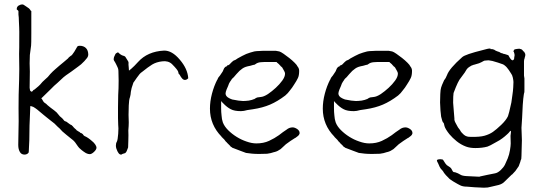

<svg xmlns="http://www.w3.org/2000/svg" viewBox="-20 -706 2491 889"><path d="M125 -655.3V-552.7Q125 -501 124 -495.1Q119.1 -460 118.2 -451.2V-450.2Q116.2 -413.1 118.2 -375Q118.2 -340.8 117.2 -299.8Q117.2 -297.9 118.2 -293Q118.2 -286.1 123 -283.2L127 -281.2L129.9 -283.2L131.8 -285.2Q133.8 -288.1 134.8 -289.1Q139.6 -291 141.6 -293Q162.1 -309.6 166 -314.5Q175.8 -327.1 188.5 -337.9Q202.1 -348.6 212.9 -363.3Q224.6 -376 237.3 -386.7Q246.1 -394.5 255.9 -402.8Q265.6 -411.1 275.4 -418.9Q280.3 -422.9 284.7 -426.8Q289.1 -430.7 294.9 -435.5L298.8 -440.4L308.6 -448.2H309.6L314.5 -453.1Q322.3 -461.9 337.9 -490.2Q340.8 -494.1 348.6 -494.1Q367.2 -494.1 377.9 -483.4Q388.7 -472.7 388.7 -452.1Q388.7 -446.3 383.8 -438.5Q377.9 -430.7 370.6 -422.9Q363.3 -415 355.5 -408.2Q347.7 -402.3 342.8 -398.4Q326.2 -385.7 309.6 -374Q279.3 -353.5 274.4 -348.6Q260.7 -335.9 246.1 -322.3Q238.3 -315.4 230.5 -308.6L215.8 -293.9Q178.7 -256.8 174.8 -253.9L170.9 -251L173.8 -248Q181.6 -232.4 187.5 -229.5Q194.3 -225.6 200.2 -218.8Q208 -211.9 214.8 -207Q221.7 -202.1 230.5 -195.3Q237.3 -190.4 242.2 -185.5Q247.1 -179.7 252 -173.8Q256.8 -167 263.7 -162.1Q268.6 -158.2 272.5 -153.3Q277.3 -145.5 282.2 -144.5Q289.1 -142.6 293.9 -137.7Q302.7 -130.9 304.7 -129.9Q310.5 -127 312.5 -126Q315.4 -122.1 317.4 -121.1Q319.3 -119.1 320.3 -117.2Q323.2 -115.2 325.2 -112.3L326.2 -111.3Q330.1 -108.4 332 -106.4L335.9 -101.6H336.9Q341.8 -97.7 346.7 -95.7L349.6 -93.8L350.6 -91.8L352.5 -90.8H354.5V-89.8H356.4Q361.3 -86.9 363.3 -85Q367.2 -78.1 371.1 -76.2Q378.9 -73.2 388.2 -66.9Q397.5 -60.5 406.2 -52.7Q415 -45.9 420.9 -37.1Q426.8 -28.3 426.8 -22.5Q426.8 -13.7 415.5 -2.9Q404.3 7.8 395.5 7.8Q387.7 7.8 377.9 2.9Q368.2 -2.9 358.4 -10.7Q343.8 -22.5 340.8 -28.3Q334 -39.1 328.1 -46.4Q322.3 -53.7 317.4 -57.6Q312.5 -61.5 307.6 -65.4Q296.9 -74.2 287.1 -82Q277.3 -89.8 268.6 -97.7H269.5H268.6L255.9 -111.3L247.1 -119.1Q240.2 -127 232.4 -133.8Q223.6 -140.6 214.4 -147.9Q205.1 -155.3 195.3 -163.1Q188.5 -168 179.7 -175.8Q170.9 -183.6 161.1 -191.4Q152.3 -199.2 143.6 -205.1Q134.8 -211.9 126 -213.9L120.1 -214.8V-209Q120.1 -197.3 118.2 -161.1Q116.2 -124 116.2 -90.8Q116.2 -72.3 115.7 -56.2Q115.2 -40 114.3 -27.3Q113.3 -13.7 113.3 -4.9Q112.3 -1 112.3 1L111.3 2Q108.4 5.9 103.5 7.8Q98.6 9.8 93.8 9.8Q79.1 9.8 72.3 -2Q64.5 -14.6 64.5 -35.2Q66.4 -129.9 66.4 -144.5Q65.4 -205.1 66.4 -267.6Q69.3 -347.7 69.3 -386.7Q68.4 -447.3 68.4 -456.1Q69.3 -465.8 69.3 -558.6Q69.3 -563.5 68.8 -578.6Q68.4 -593.8 67.4 -610.4Q67.4 -626 65.4 -638.7Q65.4 -645.5 65.4 -652.3V-654.3L64.5 -656.2L61.5 -659.2L57.6 -662.1Q57.6 -664.1 57.6 -665Q57.6 -673.8 65.4 -679.7Q75.2 -685.5 82 -685.5Q86.9 -685.5 89.8 -683.6Q94.7 -680.7 101.6 -675.8Q108.4 -671.9 114.3 -667Q119.1 -662.1 122.1 -657.2L123 -655.3ZM247.1 -119.1V-120.1Z M546.9 6.8Q543 9.8 541 9.8Q528.3 10.7 518.6 -18.6Q516.6 -25.4 516.6 -31.2Q516.6 -43 520.5 -48.8Q525.4 -57.6 527.3 -86.9Q529.3 -115.2 527.3 -127.9Q526.4 -138.7 526.4 -159.2V-209Q526.4 -239.3 527.3 -266.6Q529.3 -294.9 529.3 -333Q528.3 -371.1 528.3 -377.9Q528.3 -386.7 524.4 -394.5Q521.5 -400.4 517.6 -408.7Q513.7 -417 507.8 -425.8Q504.9 -431.6 507.8 -441.4Q512.7 -453.1 514.6 -456.1Q516.6 -459 520.5 -460.9Q523.4 -461.9 526.4 -463.9Q539.1 -451.2 549.8 -448.2Q559.6 -446.3 562.5 -439.5Q568.4 -430.7 572.3 -423.8Q575.2 -419.9 575.2 -416Q574.2 -409.2 576.2 -392.6L577.1 -378.9L587.9 -387.7Q600.6 -398.4 619.1 -418.9Q663.1 -467.8 739.3 -471.7Q776.4 -472.7 812.5 -429.7Q848.6 -387.7 851.6 -343.8Q844.7 -335.9 835.9 -335.9Q827.1 -335.9 819.3 -347.7Q816.4 -351.6 815.4 -353.5Q813.5 -359.4 807.6 -364.3Q805.7 -367.2 805.7 -372.1Q803.7 -381.8 776.4 -409.2Q758.8 -425.8 730.5 -421.9Q704.1 -418.9 684.6 -407.2Q667 -396.5 636.7 -372.1Q627.9 -367.2 613.3 -345.7Q600.6 -326.2 597.7 -323.2L596.7 -322.3V-320.3Q587.9 -296.9 585.9 -281.2Q585 -266.6 582 -256.8Q577.1 -244.1 576.2 -217.8Q576.2 -192.4 575.2 -173.8Q576.2 -155.3 576.2 -139.2Q576.2 -123 574.2 -102.5Q575.2 -82 574.2 -54.7L573.2 -23.4Q572.3 -22.5 570.8 -17.1Q569.3 -11.7 566.4 -5.9Q563.5 0 559.6 2.9Q552.7 4.9 546.9 6.8Z M1019.5 -58.6Q1017.6 -61.5 1011.7 -66.4Q1009.8 -69.3 1007.8 -70.3Q1006.8 -71.3 1005.9 -72.3V-73.2Q952.1 -127.9 952.1 -203.1Q952.1 -236.3 961.4 -272Q970.7 -307.6 986.3 -337.9H987.3Q988.3 -342.8 991.2 -347.2Q994.1 -351.6 997.1 -354.5L998 -355.5L1009.8 -373Q1012.7 -377 1013.7 -380.9Q1015.6 -384.8 1017.6 -389.6Q1019.5 -392.6 1022 -395Q1024.4 -397.5 1028.3 -398.4L1029.3 -399.4H1031.2V-401.4V-403.3H1033.2H1034.2H1035.2Q1037.1 -404.3 1039.1 -405.3Q1043 -407.2 1045.9 -411.1Q1048.8 -415 1052.7 -418Q1056.6 -420.9 1060.5 -424.8Q1072.3 -428.7 1080.1 -435.5Q1102.5 -448.2 1120.1 -456.1Q1137.7 -462.9 1157.2 -467.8Q1168 -469.7 1176.8 -469.7Q1185.5 -469.7 1196.3 -470.7H1244.1Q1250 -470.7 1257.8 -470.7Q1264.6 -469.7 1273.4 -467.8Q1280.3 -465.8 1293 -457Q1305.7 -448.2 1319.3 -437.5Q1333 -426.8 1344.7 -415Q1355.5 -404.3 1357.4 -398.4L1358.4 -397.5Q1365.2 -388.7 1365.2 -377.9Q1365.2 -356.4 1359.4 -344.7Q1353.5 -332 1341.8 -314.5Q1336.9 -306.6 1332.5 -300.3Q1328.1 -293.9 1322.3 -287.1Q1317.4 -280.3 1312.5 -274.9Q1307.6 -269.5 1300.8 -263.7Q1264.6 -236.3 1230.5 -221.7Q1196.3 -207 1151.4 -200.2L1125 -196.3Q1108.4 -191.4 1095.7 -191.4Q1065.4 -191.4 1048.8 -200.2Q1031.2 -209 1012.7 -228.5L1007.8 -233.4L1003.9 -238.3V-231.4V-225.6V-203.1Q1003.9 -187.5 1005.9 -170.9Q1006.8 -154.3 1011.7 -139.6Q1018.6 -121.1 1036.1 -103.5Q1053.7 -85.9 1075.7 -72.3Q1097.7 -58.6 1121.1 -50.8Q1145.5 -42 1167 -42Q1200.2 -42 1225.6 -53.7Q1251 -65.4 1271.5 -80.1Q1281.2 -87.9 1290 -94.2Q1298.8 -100.6 1306.6 -105.5Q1319.3 -116.2 1335 -116.2Q1344.7 -116.2 1356.4 -108.4Q1367.2 -100.6 1367.2 -90.8V-87.9Q1365.2 -81.1 1360.4 -77.1Q1353.5 -71.3 1347.7 -67.4H1346.7Q1335.9 -60.5 1324.7 -53.2Q1313.5 -45.9 1303.7 -38.1Q1295.9 -31.2 1290 -25.4L1279.3 -15.6Q1272.5 -10.7 1265.6 -7.3Q1258.8 -3.9 1251 -2H1250Q1233.4 3.9 1216.8 5.9Q1199.2 6.8 1179.7 6.8Q1160.2 6.8 1146.5 5.4Q1132.8 3.9 1119.1 2L1092.8 -7.8Q1079.1 -12.7 1059.6 -20.5Q1057.6 -20.5 1056.6 -21.5Q1055.7 -22.5 1053.7 -23.4V-24.4H1052.7Q1048.8 -26.4 1047.9 -27.3L1046.9 -28.3V-29.3Q1043 -34.2 1039.1 -37.1Q1035.2 -40 1032.2 -43.9Q1029.3 -47.9 1025.4 -50.8Q1022.5 -53.7 1019.5 -58.6ZM1036.1 -307.6Q1034.2 -302.7 1029.3 -292Q1024.4 -279.3 1024.4 -273.4Q1024.4 -262.7 1035.2 -254.9Q1043.9 -249 1055.7 -245.1H1056.6Q1070.3 -242.2 1084 -240.2Q1097.7 -238.3 1105.5 -238.3Q1115.2 -238.3 1131.8 -240.2Q1148.4 -243.2 1156.2 -247.1H1157.2Q1167 -253.9 1171.9 -254.9Q1176.8 -255.9 1186.5 -256.8Q1201.2 -257.8 1220.7 -270.5Q1239.3 -283.2 1256.8 -299.3Q1274.4 -315.4 1287.1 -333Q1299.8 -350.6 1299.8 -365.2Q1299.8 -371.1 1294.9 -378.9Q1291 -386.7 1286.1 -394.5L1284.2 -395.5V-396.5Q1280.3 -397.5 1279.3 -400.4Q1276.4 -404.3 1273.4 -406.2V-407.2Q1268.6 -411.1 1266.6 -413.1L1261.7 -417V-418L1260.7 -418.9H1259.8H1258.8H1204.1Q1196.3 -418.9 1188.5 -418Q1172.9 -417 1163.1 -409.2Q1160.2 -407.2 1158.2 -406.2Q1157.2 -406.2 1157.2 -406.2Q1155.3 -406.2 1152.3 -405.3L1138.7 -401.4Q1127 -399.4 1118.2 -396.5Q1109.4 -393.6 1102.5 -388.7Q1095.7 -383.8 1088.9 -377.9Q1082 -371.1 1074.2 -362.3Q1066.4 -353.5 1062.5 -348.6Q1056.6 -343.8 1051.8 -337.9V-336.9Q1048.8 -332 1044.9 -327.1Q1040 -320.3 1036.1 -307.6Z M1542 -58.6Q1540 -61.5 1534.2 -66.4Q1532.2 -69.3 1530.3 -70.3Q1529.3 -71.3 1528.3 -72.3V-73.2Q1474.6 -127.9 1474.6 -203.1Q1474.6 -236.3 1483.9 -272Q1493.2 -307.6 1508.8 -337.9H1509.8Q1510.7 -342.8 1513.7 -347.2Q1516.6 -351.6 1519.5 -354.5L1520.5 -355.5L1532.2 -373Q1535.2 -377 1536.1 -380.9Q1538.1 -384.8 1540 -389.6Q1542 -392.6 1544.4 -395Q1546.9 -397.5 1550.8 -398.4L1551.8 -399.4H1553.7V-401.4V-403.3H1555.7H1556.6H1557.6Q1559.6 -404.3 1561.5 -405.3Q1565.4 -407.2 1568.4 -411.1Q1571.3 -415 1575.2 -418Q1579.1 -420.9 1583 -424.8Q1594.7 -428.7 1602.5 -435.5Q1625 -448.2 1642.6 -456.1Q1660.2 -462.9 1679.7 -467.8Q1690.4 -469.7 1699.2 -469.7Q1708 -469.7 1718.8 -470.7H1766.6Q1772.5 -470.7 1780.3 -470.7Q1787.1 -469.7 1795.9 -467.8Q1802.7 -465.8 1815.4 -457Q1828.1 -448.2 1841.8 -437.5Q1855.5 -426.8 1867.2 -415Q1877.9 -404.3 1879.9 -398.4L1880.9 -397.5Q1887.7 -388.7 1887.7 -377.9Q1887.7 -356.4 1881.8 -344.7Q1876 -332 1864.3 -314.5Q1859.4 -306.6 1855 -300.3Q1850.6 -293.9 1844.7 -287.1Q1839.8 -280.3 1835 -274.9Q1830.1 -269.5 1823.2 -263.7Q1787.1 -236.3 1752.9 -221.7Q1718.8 -207 1673.8 -200.2L1647.5 -196.3Q1630.9 -191.4 1618.2 -191.4Q1587.9 -191.4 1571.3 -200.2Q1553.7 -209 1535.2 -228.5L1530.3 -233.4L1526.4 -238.3V-231.4V-225.6V-203.1Q1526.4 -187.5 1528.3 -170.9Q1529.3 -154.3 1534.2 -139.6Q1541 -121.1 1558.6 -103.5Q1576.2 -85.9 1598.1 -72.3Q1620.1 -58.6 1643.6 -50.8Q1668 -42 1689.5 -42Q1722.7 -42 1748 -53.7Q1773.4 -65.4 1793.9 -80.1Q1803.7 -87.9 1812.5 -94.2Q1821.3 -100.6 1829.1 -105.5Q1841.8 -116.2 1857.4 -116.2Q1867.2 -116.2 1878.9 -108.4Q1889.6 -100.6 1889.6 -90.8V-87.9Q1887.7 -81.1 1882.8 -77.1Q1876 -71.3 1870.1 -67.4H1869.1Q1858.4 -60.5 1847.2 -53.2Q1835.9 -45.9 1826.2 -38.1Q1818.4 -31.2 1812.5 -25.4L1801.8 -15.6Q1794.9 -10.7 1788.1 -7.3Q1781.2 -3.9 1773.4 -2H1772.5Q1755.9 3.9 1739.3 5.9Q1721.7 6.8 1702.1 6.8Q1682.6 6.8 1668.9 5.4Q1655.3 3.9 1641.6 2L1615.2 -7.8Q1601.6 -12.7 1582 -20.5Q1580.1 -20.5 1579.1 -21.5Q1578.1 -22.5 1576.2 -23.4V-24.4H1575.2Q1571.3 -26.4 1570.3 -27.3L1569.3 -28.3V-29.3Q1565.4 -34.2 1561.5 -37.1Q1557.6 -40 1554.7 -43.9Q1551.8 -47.9 1547.9 -50.8Q1544.9 -53.7 1542 -58.6ZM1558.6 -307.6Q1556.6 -302.7 1551.8 -292Q1546.9 -279.3 1546.9 -273.4Q1546.9 -262.7 1557.6 -254.9Q1566.4 -249 1578.1 -245.1H1579.1Q1592.8 -242.2 1606.4 -240.2Q1620.1 -238.3 1627.9 -238.3Q1637.7 -238.3 1654.3 -240.2Q1670.9 -243.2 1678.7 -247.1H1679.7Q1689.5 -253.9 1694.3 -254.9Q1699.2 -255.9 1709 -256.8Q1723.6 -257.8 1743.2 -270.5Q1761.7 -283.2 1779.3 -299.3Q1796.9 -315.4 1809.6 -333Q1822.3 -350.6 1822.3 -365.2Q1822.3 -371.1 1817.4 -378.9Q1813.5 -386.7 1808.6 -394.5L1806.6 -395.5V-396.5Q1802.7 -397.5 1801.8 -400.4Q1798.8 -404.3 1795.9 -406.2V-407.2Q1791 -411.1 1789.1 -413.1L1784.2 -417V-418L1783.2 -418.9H1782.2H1781.2H1726.6Q1718.8 -418.9 1710.9 -418Q1695.3 -417 1685.5 -409.2Q1682.6 -407.2 1680.7 -406.2Q1679.7 -406.2 1679.7 -406.2Q1677.7 -406.2 1674.8 -405.3L1661.1 -401.4Q1649.4 -399.4 1640.6 -396.5Q1631.8 -393.6 1625 -388.7Q1618.2 -383.8 1611.3 -377.9Q1604.5 -371.1 1596.7 -362.3Q1588.9 -353.5 1585 -348.6Q1579.1 -343.8 1574.2 -337.9V-336.9Q1571.3 -332 1567.4 -327.1Q1562.5 -320.3 1558.6 -307.6Z M2347.7 -231.4Q2347.7 -231.4 2352.5 -265.6Q2355.5 -285.2 2356.4 -301.8Q2357.4 -319.3 2357.4 -326.2Q2357.4 -333 2354.5 -346.7Q2351.6 -359.4 2346.7 -365.2Q2340.8 -375 2335.9 -381.8Q2324.2 -397.5 2322.3 -398.4Q2312.5 -407.2 2308.6 -408.2Q2300.8 -410.2 2286.1 -416Q2278.3 -418.9 2259.8 -423.8Q2246.1 -426.8 2242.2 -426.8Q2234.4 -426.8 2229.5 -425.8Q2222.7 -425.8 2219.7 -423.8Q2210 -418 2198.2 -413.1Q2177.7 -407.2 2174.8 -406.2H2173.8Q2170.9 -405.3 2161.1 -401.4L2160.2 -400.4Q2154.3 -397.5 2148.4 -392.6H2147.5Q2141.6 -387.7 2131.8 -370.1Q2119.1 -353.5 2107.4 -336.9Q2099.6 -324.2 2090.8 -302.7Q2080.1 -276.4 2080.1 -275.4Q2078.1 -262.7 2078.1 -230.5Q2078.1 -224.6 2081.1 -192.4Q2084 -164.1 2084 -157.2Q2083 -148.4 2088.9 -137.7Q2097.7 -120.1 2100.6 -116.2Q2112.3 -101.6 2113.3 -97.7Q2115.2 -93.8 2127.9 -82Q2134.8 -76.2 2142.6 -74.2Q2147.5 -72.3 2160.2 -72.3Q2201.2 -71.3 2223.6 -77.6Q2246.1 -84 2262.2 -95.2Q2278.3 -106.4 2300.8 -127.9Q2323.2 -149.4 2332 -168Q2335.9 -176.8 2347.7 -231.4ZM2343.8 -77.1Q2346.7 -97.7 2345.7 -98.6Q2344.7 -102.5 2340.8 -97.7Q2335 -89.8 2328.1 -84Q2315.4 -72.3 2305.7 -65.4Q2295.9 -57.6 2277.3 -47.9Q2245.1 -29.3 2237.3 -27.3Q2212.9 -20.5 2180.7 -20.5Q2156.2 -20.5 2137.7 -27.3Q2114.3 -36.1 2094.7 -51.8Q2075.2 -67.4 2060.5 -85Q2042 -108.4 2038.1 -122.1Q2035.2 -135.7 2034.2 -136.7L2031.2 -139.6Q2030.3 -139.6 2027.3 -148.4Q2023.4 -160.2 2022.5 -166L2019.5 -194.3L2017.6 -231.4L2018.6 -270.5Q2019.5 -292 2022.5 -300.8Q2024.4 -308.6 2036.1 -334Q2043.9 -342.8 2049.8 -358.4Q2060.5 -388.7 2120.1 -441.4Q2133.8 -454.1 2216.8 -474.6Q2228.5 -477.5 2235.4 -479.5Q2243.2 -481.4 2251 -481.4V-480.5V-478.5H2259.8Q2263.7 -476.6 2266.6 -476.6L2268.6 -475.6Q2271.5 -472.7 2281.2 -468.8Q2290 -465.8 2290 -465.8H2291Q2297.9 -460.9 2301.8 -460Q2303.7 -459 2309.6 -458V-457L2315.4 -456.1Q2321.3 -455.1 2322.3 -454.1Q2327.1 -452.1 2334 -450.2V-449.2L2335 -448.2Q2335.9 -446.3 2339.8 -439.5Q2344.7 -431.6 2348.6 -428.7Q2355.5 -423.8 2359.4 -431.6L2360.4 -432.6V-433.6Q2360.4 -434.6 2361.3 -442.4Q2363.3 -447.3 2362.3 -454.1V-455.1Q2362.3 -455.1 2360.4 -461.9L2359.4 -465.8H2358.4Q2357.4 -465.8 2357.4 -466.8L2358.4 -471.7Q2359.4 -473.6 2360.4 -474.6Q2361.3 -476.6 2363.3 -477.5Q2366.2 -478.5 2374 -479.5Q2379.9 -480.5 2384.8 -480.5Q2388.7 -479.5 2391.6 -478.5H2392.6Q2396.5 -476.6 2397.5 -475.6Q2400.4 -472.7 2404.3 -467.8Q2405.3 -466.8 2407.2 -465.8Q2408.2 -463.9 2409.2 -461.9Q2411.1 -458 2412.1 -456.1Q2412.1 -452.1 2412.1 -448.2Q2411.1 -443.4 2409.2 -437.5V-436.5Q2406.2 -429.7 2406.2 -421.9V-394.5Q2406.2 -380.9 2406.2 -373Q2405.3 -353.5 2408.2 -342.8V-291Q2408.2 -276.4 2407.2 -276.4H2406.2H2407.2Q2406.2 -275.4 2404.3 -260.7V-259.8Q2403.3 -257.8 2400.4 -219.7Q2400.4 -219.7 2397.5 -160.2L2394.5 -114.3L2396.5 -56.6Q2396.5 -47.9 2395.5 -21.5Q2394.5 28.3 2393.6 30.3Q2390.6 36.1 2389.6 41V42Q2387.7 48.8 2381.8 63.5Q2380.9 65.4 2373 76.2Q2368.2 83 2366.2 85.9Q2364.3 87.9 2364.3 87.9L2351.6 101.6Q2350.6 101.6 2350.6 102.5H2349.6Q2347.7 104.5 2316.4 134.8Q2306.6 145.5 2289.1 150.4L2255.9 158.2Q2252 159.2 2238.3 162.1Q2230.5 163.1 2220.7 163.1Q2211.9 163.1 2177.7 161.1Q2143.6 158.2 2141.6 158.2Q2123 158.2 2111.3 152.3Q2102.5 148.4 2078.1 133.8Q2060.5 123 2056.6 117.2Q2043 104.5 2036.1 94.7Q2031.2 85.9 2027.3 82Q2020.5 76.2 2015.6 66.4Q2014.6 64.5 2008.8 50.8Q2003.9 42 2002.9 38.1Q2002.9 34.2 2005.9 33.2Q2010.7 31.2 2018.6 31.2Q2030.3 31.2 2032.2 35.2Q2043 53.7 2048.8 58.6Q2066.4 69.3 2069.3 74.2Q2077.1 90.8 2081.1 90.8Q2085.9 91.8 2087.9 91.8Q2087.9 91.8 2087.9 91.8H2086.9Q2087.9 91.8 2087.9 91.8Q2087.9 91.8 2087.9 91.8Q2100.6 95.7 2111.3 102.5Q2120.1 108.4 2140.6 109.4L2200.2 112.3L2201.2 111.3Q2202.1 111.3 2237.3 103.5Q2268.6 97.7 2271.5 96.7Q2284.2 94.7 2297.9 82Q2311.5 69.3 2317.9 56.6Q2324.2 43.9 2331.1 26.9Q2337.9 9.8 2341.3 -10.7Q2344.7 -31.2 2344.7 -42Q2343.8 -58.6 2343.8 -77.1Z"/></svg>

Font: ToneOZ-Zhuyin-Tsuipita-TC
Style: Regular
Weight: 400
Designer: ÂÆ£ÂøóÂáåJeffrey Xuan(jeffreyx@gmail.com, ToneOZ.com) ÈòøÂù§(cjkFonts)
Foundry: ToneOZ
Version: Version 0.240710